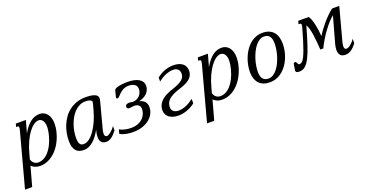

<svg xmlns="http://www.w3.org/2000/svg" viewBox="-111 -1221 4083 2112"><g transform="rotate(-20 1931.0 -165.0)"><path d="M82 -95.7Q84 -85.9 89.8 -74.7Q95.7 -63.5 105.5 -54Q115.2 -44.4 129.2 -38.3Q143.1 -32.2 161.1 -32.2Q190.9 -32.2 221.2 -46.6Q251.5 -61 278.6 -90.1Q305.7 -119.1 328.9 -163.6Q352.1 -208 368.2 -268.1Q376.5 -299.3 380.1 -324.5Q383.8 -349.6 383.8 -369.6Q383.8 -398.9 377.2 -417.7Q370.6 -436.5 360.8 -447.5Q351.1 -458.5 339.8 -462.9Q328.6 -467.3 318.8 -467.3Q292 -467.3 261.7 -446.8Q231.4 -426.3 201.7 -386.5Q171.9 -346.7 144.8 -288.1Q117.7 -229.5 97.7 -153.3ZM189.5 -518.6 149.4 -374.5Q173.3 -418 198.5 -447.5Q223.6 -477.1 249 -495.4Q274.4 -513.7 300 -521.5Q325.7 -529.3 351.1 -529.3Q376 -529.3 398.2 -519.5Q420.4 -509.8 436.8 -490.2Q453.1 -470.7 462.9 -441.4Q472.7 -412.1 472.7 -373Q472.7 -350.1 469.2 -324Q465.8 -297.9 457.5 -268.1Q440.9 -206.5 411.9 -155.3Q382.8 -104 344.7 -67.1Q306.6 -30.3 261.5 -9.8Q216.3 10.7 167.5 10.7Q131.8 10.7 106 -1Q80.1 -12.7 64.9 -28.3L2.4 198.7H-81.5L88.4 -433.6Q90.8 -443.8 92.3 -451.4Q93.8 -459 93.8 -464.4Q93.8 -474.6 89.1 -478.3Q84.5 -481.9 75.7 -481.9H62L71.8 -518.6Z M640.1 -145Q640.1 -119.1 643.6 -101.1Q647 -83 654.1 -72Q661.1 -61 672.1 -56.2Q683.1 -51.3 698.7 -51.3Q731.4 -51.3 764.6 -76.4Q797.9 -101.6 827.9 -144.5Q857.9 -187.5 883.1 -244.1Q908.2 -300.8 925.3 -363.8L944.3 -434.1Q947.8 -445.8 947.8 -455.6Q947.8 -463.4 941.7 -469.2Q935.5 -475.1 925.3 -479Q915 -482.9 901.9 -484.9Q888.7 -486.8 874 -486.8Q835.4 -486.8 803.2 -470.9Q771 -455.1 744.9 -428.5Q718.8 -401.9 699.2 -366.9Q679.7 -332 666.5 -294.2Q653.3 -256.3 646.7 -217.8Q640.1 -179.2 640.1 -145ZM554.2 -139.6Q554.2 -183.1 562.7 -229Q571.3 -274.9 588.9 -318.1Q606.4 -361.3 633.8 -399.9Q661.1 -438.5 698.7 -467Q736.3 -495.6 784.4 -512.5Q832.5 -529.3 891.6 -529.3Q958 -529.3 995.6 -514.4Q1033.2 -499.5 1033.2 -467.8Q1033.2 -459.5 1031.5 -450.2Q1029.8 -440.9 1027.3 -430.7L955.1 -157.2Q953.1 -150.4 950.7 -141.4Q948.2 -132.3 946 -122.8Q943.8 -113.3 942.4 -103.3Q940.9 -93.3 940.9 -84.5Q940.9 -68.8 947 -58.1Q953.1 -47.4 969.7 -47.4Q976.1 -47.4 987.1 -52.5Q998 -57.6 1011.5 -67.9Q1024.9 -78.1 1039.1 -93.3Q1053.2 -108.4 1066.4 -128.4V-77.1Q1051.8 -58.1 1036.9 -42Q1022 -25.9 1006.6 -14.2Q991.2 -2.4 975.3 4.2Q959.5 10.7 942.9 10.7Q920.9 10.7 906 4.4Q891.1 -2 882.3 -12.7Q873.5 -23.4 869.9 -38.1Q866.2 -52.7 866.2 -68.8Q866.2 -89.8 869.6 -111.6Q873 -133.3 878.9 -152.8Q857.9 -114.7 834.7 -84.5Q811.5 -54.2 786.1 -33Q760.7 -11.7 733.9 -0.5Q707 10.7 679.2 10.7Q654.8 10.7 632.1 4.6Q609.4 -1.5 592 -18.3Q574.7 -35.2 564.5 -64.2Q554.2 -93.3 554.2 -139.6Z M1380.4 -486.3Q1355 -486.3 1335.2 -479.7Q1315.4 -473.1 1300 -463.1Q1284.7 -453.1 1272.7 -441.7Q1260.7 -430.2 1251.7 -420.2Q1242.7 -410.2 1235.6 -403.6Q1228.5 -397 1222.2 -397Q1212.9 -397 1209.2 -400.1Q1205.6 -403.3 1205.6 -409.7Q1205.6 -416.5 1209.5 -430.7L1225.1 -489.3Q1227.1 -497.6 1236.6 -503.9Q1246.1 -510.3 1260 -514.6Q1273.9 -519 1290.5 -522Q1307.1 -524.9 1324 -526.4Q1340.8 -527.8 1356.4 -528.6Q1372.1 -529.3 1383.3 -529.3Q1425.8 -529.3 1459 -521.7Q1492.2 -514.2 1514.9 -500.2Q1537.6 -486.3 1549.6 -466.3Q1561.5 -446.3 1561.5 -421.9Q1561.5 -394 1551.3 -371.6Q1541 -349.1 1523.2 -332Q1505.4 -314.9 1481.4 -303.2Q1457.5 -291.5 1430.2 -285.6Q1453.6 -280.8 1469.7 -271.2Q1485.8 -261.7 1496.1 -249Q1506.3 -236.3 1511 -220.7Q1515.6 -205.1 1515.6 -188.5Q1515.6 -147.5 1497.1 -111.3Q1478.5 -75.2 1444.6 -48.1Q1410.6 -21 1362.8 -5.1Q1314.9 10.7 1256.3 10.7Q1238.8 10.7 1218.8 9.3Q1198.7 7.8 1178.5 3.9Q1158.2 0 1138.7 -6.6Q1119.1 -13.2 1102.5 -22.9L1114.7 -71.8Q1147 -53.2 1182.4 -46.4Q1217.8 -39.6 1248.5 -39.6Q1299.8 -39.6 1334.7 -55.2Q1369.6 -70.8 1391.4 -94.2Q1413.1 -117.7 1422.4 -145Q1431.6 -172.4 1431.6 -195.8Q1431.6 -206.5 1428.7 -217.5Q1425.8 -228.5 1417.5 -237.3Q1409.2 -246.1 1394.8 -251.7Q1380.4 -257.3 1357.4 -257.3Q1345.2 -257.3 1332.3 -253.9Q1319.3 -250.5 1307.6 -250.5Q1293.9 -250.5 1284.9 -256.3Q1275.9 -262.2 1275.9 -274.4Q1275.9 -285.2 1280.5 -292Q1285.2 -298.8 1292.2 -302.5Q1299.3 -306.2 1308.1 -307.4Q1316.9 -308.6 1325.7 -308.6Q1336.4 -308.6 1345 -305.9Q1353.5 -303.2 1362.8 -303.2Q1387.2 -303.2 1407.7 -312.3Q1428.2 -321.3 1443.1 -336.4Q1458 -351.6 1466.3 -371.8Q1474.6 -392.1 1474.6 -414.6Q1474.6 -432.6 1467.3 -446.3Q1460 -460 1447.3 -468.8Q1434.6 -477.5 1417.5 -481.9Q1400.4 -486.3 1380.4 -486.3Z M1817.4 -283.7Q1867.2 -299.8 1897.7 -315.4Q1928.2 -331.1 1945.1 -346.7Q1961.9 -362.3 1967.8 -378.4Q1973.6 -394.5 1973.6 -412.6Q1973.6 -430.7 1968 -444.1Q1962.4 -457.5 1952.1 -466.1Q1941.9 -474.6 1928.2 -478.8Q1914.6 -482.9 1898.4 -482.9Q1875 -482.9 1851.8 -477.3Q1828.6 -471.7 1805.9 -461.9Q1783.2 -452.1 1762 -439Q1740.7 -425.8 1721.7 -410.6V-457.5Q1772.5 -496.6 1820.6 -512.9Q1868.7 -529.3 1915.5 -529.3Q1953.6 -529.3 1981.2 -520.5Q2008.8 -511.7 2026.9 -496.3Q2044.9 -481 2053.5 -460.2Q2062 -439.5 2062 -415Q2062 -390.1 2054.4 -370.8Q2046.9 -351.6 2033.9 -336.4Q2021 -321.3 2003.9 -309.6Q1986.8 -297.9 1967.5 -288.8Q1948.2 -279.8 1928 -272.7Q1907.7 -265.6 1888.7 -259.8Q1840.8 -244.1 1809.3 -227.5Q1777.8 -210.9 1759 -192.1Q1740.2 -173.3 1732.7 -152.1Q1725.1 -130.9 1725.1 -106.9Q1725.1 -87.9 1732.4 -75.2Q1739.7 -62.5 1751.2 -54.7Q1762.7 -46.9 1777.1 -43.5Q1791.5 -40 1805.7 -40Q1829.1 -40 1852.3 -45.7Q1875.5 -51.3 1898.2 -61.3Q1920.9 -71.3 1942.1 -84.5Q1963.4 -97.7 1982.4 -112.8V-60.5Q1959 -42 1933.3 -28.6Q1907.7 -15.1 1882.6 -6.3Q1857.4 2.4 1833.5 6.6Q1809.6 10.7 1789.1 10.7Q1749.5 10.7 1720.9 1.7Q1692.4 -7.3 1673.6 -23.2Q1654.8 -39.1 1645.8 -60.1Q1636.7 -81.1 1636.7 -104.5Q1636.7 -132.8 1645.8 -155.5Q1654.8 -178.2 1669.7 -196.5Q1684.6 -214.8 1703.6 -228.8Q1722.7 -242.7 1742.7 -253.2Q1762.7 -263.7 1782.2 -271Q1801.8 -278.3 1817.4 -283.7Z M2212.9 -95.7Q2214.8 -85.9 2220.7 -74.7Q2226.6 -63.5 2236.3 -54Q2246.1 -44.4 2260 -38.3Q2273.9 -32.2 2292 -32.2Q2321.8 -32.2 2352.1 -46.6Q2382.3 -61 2409.4 -90.1Q2436.5 -119.1 2459.7 -163.6Q2482.9 -208 2499 -268.1Q2507.3 -299.3 2511 -324.5Q2514.6 -349.6 2514.6 -369.6Q2514.6 -398.9 2508.1 -417.7Q2501.5 -436.5 2491.7 -447.5Q2481.9 -458.5 2470.7 -462.9Q2459.5 -467.3 2449.7 -467.3Q2422.9 -467.3 2392.6 -446.8Q2362.3 -426.3 2332.5 -386.5Q2302.7 -346.7 2275.6 -288.1Q2248.5 -229.5 2228.5 -153.3ZM2320.3 -518.6 2280.3 -374.5Q2304.2 -418 2329.3 -447.5Q2354.5 -477.1 2379.9 -495.4Q2405.3 -513.7 2430.9 -521.5Q2456.5 -529.3 2481.9 -529.3Q2506.8 -529.3 2529.1 -519.5Q2551.3 -509.8 2567.6 -490.2Q2584 -470.7 2593.8 -441.4Q2603.5 -412.1 2603.5 -373Q2603.5 -350.1 2600.1 -324Q2596.7 -297.9 2588.4 -268.1Q2571.8 -206.5 2542.7 -155.3Q2513.7 -104 2475.6 -67.1Q2437.5 -30.3 2392.3 -9.8Q2347.2 10.7 2298.3 10.7Q2262.7 10.7 2236.8 -1Q2210.9 -12.7 2195.8 -28.3L2133.3 198.7H2049.3L2219.2 -433.6Q2221.7 -443.8 2223.1 -451.4Q2224.6 -459 2224.6 -464.4Q2224.6 -474.6 2220 -478.3Q2215.3 -481.9 2206.5 -481.9H2192.9L2202.6 -518.6Z M2685.5 -172.4Q2685.5 -210 2693.6 -251.2Q2701.7 -292.5 2717.3 -332.3Q2732.9 -372.1 2756.1 -407.7Q2779.3 -443.4 2809.8 -470.5Q2840.3 -497.6 2878.2 -513.4Q2916 -529.3 2960.9 -529.3Q3005.4 -529.3 3037.6 -515.6Q3069.8 -502 3090.8 -477.1Q3111.8 -452.1 3121.8 -417Q3131.8 -381.8 3131.8 -338.9Q3131.8 -301.3 3124 -260.7Q3116.2 -220.2 3100.6 -181.2Q3085 -142.1 3061.5 -107.4Q3038.1 -72.8 3007.3 -46.4Q2976.6 -20 2938.5 -4.6Q2900.4 10.7 2855 10.7Q2813 10.7 2782 -1.5Q2751 -13.7 2730 -36.1Q2709 -58.6 2698 -90.3Q2687 -122.1 2685.5 -161.1ZM2962.4 -485.4Q2934.1 -485.4 2908.7 -469.2Q2883.3 -453.1 2861.8 -426.5Q2840.3 -399.9 2823 -364.7Q2805.7 -329.6 2793.5 -291.7Q2781.2 -253.9 2774.7 -215.6Q2768.1 -177.2 2768.1 -144Q2768.1 -119.1 2772.5 -98.6Q2776.9 -78.1 2787.1 -63.7Q2797.4 -49.3 2814 -41.3Q2830.6 -33.2 2855.5 -33.2Q2883.8 -33.2 2909.4 -49.1Q2935.1 -64.9 2956.5 -91.6Q2978 -118.2 2995.1 -153.1Q3012.2 -188 3024.2 -225.8Q3036.1 -263.7 3042.5 -301.8Q3048.8 -339.8 3048.8 -373.5Q3048.8 -398.4 3044.4 -419.2Q3040 -439.9 3030 -454.6Q3020 -469.2 3003.4 -477.3Q2986.8 -485.4 2962.4 -485.4Z M3444.3 -440.9Q3409.7 -317.4 3381.3 -231.4Q3353 -145.5 3325.4 -91.6Q3297.9 -37.6 3268.3 -13.4Q3238.8 10.7 3202.1 10.7Q3191.4 10.7 3183.1 9.8Q3174.8 8.8 3169.2 5.6Q3163.6 2.4 3160.6 -3.4Q3157.7 -9.3 3157.7 -19L3168.9 -86.4Q3170.4 -96.2 3175 -100.1Q3179.7 -104 3186.5 -104Q3196.3 -104 3200.7 -98.1Q3205.1 -92.3 3208.3 -85Q3211.4 -77.6 3215.3 -71.8Q3219.2 -65.9 3228 -65.9Q3238.8 -65.9 3249.3 -71Q3259.8 -76.2 3270.8 -90.6Q3281.7 -105 3293.9 -130.6Q3306.2 -156.2 3321 -197.3Q3335.9 -238.3 3353.8 -296.4Q3371.6 -354.5 3394 -433.6Q3397 -443.4 3398.2 -450.9Q3399.4 -458.5 3399.4 -463.9Q3399.4 -474.6 3394.5 -478.3Q3389.6 -481.9 3380.9 -481.9H3367.7L3377.4 -518.6H3500.5Q3512.2 -502.9 3521.7 -477.5Q3531.2 -452.1 3538.8 -419.9Q3546.4 -387.7 3551.8 -350.1Q3557.1 -312.5 3560.1 -272.9Q3575.2 -298.8 3598.9 -331.8Q3622.6 -364.7 3651.1 -398.4Q3679.7 -432.1 3711.4 -463.6Q3743.2 -495.1 3774.9 -518.6H3857.9L3761.2 -157.2Q3759.3 -150.4 3756.8 -140.9Q3754.4 -131.3 3752.2 -121.3Q3750 -111.3 3748.5 -101.6Q3747.1 -91.8 3747.1 -84.5Q3747.1 -65.4 3754.2 -56.9Q3761.2 -48.3 3772.5 -48.3Q3782.7 -48.3 3795.9 -54.7Q3809.1 -61 3822.5 -71.8Q3835.9 -82.5 3849.1 -97.2Q3862.3 -111.8 3872.6 -128.4V-77.1Q3839.8 -31.7 3807.6 -10.5Q3775.4 10.7 3740.2 10.7Q3700.7 10.7 3681.4 -11Q3662.1 -32.7 3662.1 -72.8Q3662.1 -102.1 3672.4 -140.1L3757.3 -445.3Q3731 -425.3 3700.2 -391.1Q3669.4 -356.9 3638.9 -315.2Q3608.4 -273.4 3580.8 -227.5Q3553.2 -181.6 3532.7 -138.7H3498Q3495.1 -181.2 3491.5 -226.3Q3487.8 -271.5 3481.7 -312.7Q3475.6 -354 3466.6 -387.9Q3457.5 -421.9 3444.3 -440.9Z"/></g></svg>

Font: Arian Grqi
Style: Italic
Weight: 400
Italic angle: -15°
Designer: Ruben Hakobyan (Tarumian)
Foundry: Ruben Hakobyan (Tarumian)
Version: Version 1.002